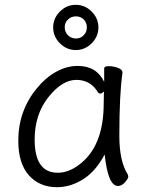

<svg xmlns="http://www.w3.org/2000/svg" viewBox="-20 -760 615 798"><path d="M124 -180Q124 -42 220 -42Q264 -42 307 -74Q411 -150 411 -330Q411 -355 412 -380Q403 -371 397 -371Q391 -371 388 -375Q357 -428 297.5 -428Q238 -428 181 -356Q124 -284 124 -180ZM470 13Q429 13 415 -118Q378 -48 325.5 -15Q273 18 217 18Q144 18 100 -31.5Q56 -81 56 -175Q56 -300 134 -394Q169 -437 213 -461.5Q257 -486 303 -486Q381 -486 413 -420V-475Q413 -485 432 -485Q451 -485 470 -478Q489 -471 489 -459V-457Q476 -368 476 -195Q476 -90 511 -35Q513 -31 513 -24.5Q513 -18 499.5 -2.5Q486 13 470 13ZM295.5 -600Q315 -600 328 -613.5Q341 -627 341 -646.5Q341 -666 328 -679Q315 -692 295.5 -692Q276 -692 262.5 -679Q249 -666 249 -646.5Q249 -627 262.5 -613.5Q276 -600 295.5 -600ZM361 -712Q389 -684 389 -646Q389 -608 361 -580Q333 -552 295 -552Q257 -552 229 -580Q201 -608 201 -646Q201 -684 229 -712Q257 -740 295 -740Q333 -740 361 -712Z"/></svg>

Font: ToneOZ-Pinyin-WenKai-Regular
Style: Regular
Weight: 400
Designer: Fontworks Inc.
Foundry: ToneOZ
Version: Version 0.240331